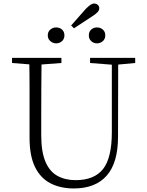

<svg xmlns="http://www.w3.org/2000/svg" viewBox="-20 -1050 828 1085"><path d="M297 -805Q279 -805 264.5 -817.5Q250 -830 250 -850Q250 -871 264.5 -883Q279 -895 297 -895Q317 -895 330.5 -883Q344 -871 344 -850Q344 -830 330.5 -817.5Q317 -805 297 -805ZM398 -890 382 -906 464 -999Q481 -1016 491.5 -1023Q502 -1030 512 -1030Q524 -1030 532.5 -1022.5Q541 -1015 541 -1003Q541 -992 531 -981Q521 -970 497 -955ZM528 -805Q509 -805 495.5 -817.5Q482 -830 482 -850Q482 -871 495.5 -883Q509 -895 528 -895Q547 -895 561 -883Q575 -871 575 -850Q575 -830 561 -817.5Q547 -805 528 -805ZM397 15Q322 15 265.5 -14Q209 -43 178 -106Q147 -169 147 -271V-387Q147 -472 147 -556Q147 -640 145 -723H215Q214 -641 213.5 -557Q213 -473 213 -387V-286Q213 -193 236.5 -137Q260 -81 304 -56.5Q348 -32 407 -32Q513 -32 562.5 -95Q612 -158 612 -303V-723H648L647 -278Q647 -130 583 -57.5Q519 15 397 15ZM48 -694V-723H327V-694L194 -684H175ZM489 -694V-723H744V-694L636 -684H618Z"/></svg>

Font: Early Summer Mincho VF
Style: Regular
Weight: 250
Designer: GuiWonder
Version: Version 1.002